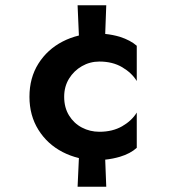

<svg xmlns="http://www.w3.org/2000/svg" viewBox="-20 -598 686 730"><path d="M224 -230Q224 -189 242.5 -159Q261 -129 291.5 -113Q322 -97 358 -97Q408 -97 444.5 -118Q481 -139 500 -170V-36Q476 -14 436 -2Q409 6 380 9L384 112H275L280 3Q247 -5 218 -20Q160 -50 126 -104.5Q92 -159 92 -230Q92 -302 126 -356Q160 -410 218 -440Q247 -455 280 -463L275 -578H384L380 -469Q409 -466 436 -458Q476 -445 500 -424V-290Q481 -321 444.5 -342.5Q408 -364 358 -364Q322 -364 291.5 -346.5Q261 -329 242.5 -299Q224 -269 224 -230Z"/></svg>

Font: Venryn Sans SemiBold
Style: Regular
Weight: 600
Designer: Owen Earl, indestructible type* (font) & Cristiano Sobral (main changes)
Version: Version 3.60;October 28, 2020;FontCreator 13.0.0.2681 64-bit